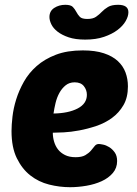

<svg xmlns="http://www.w3.org/2000/svg" viewBox="-20 -770 572 800"><path d="M272 10Q228 10 184.5 -1Q141 -12 106.5 -39Q72 -66 50 -111Q28 -156 28 -224Q28 -249 32 -284Q36 -319 47.5 -356Q59 -393 79.5 -429.5Q100 -466 133 -495Q166 -524 213 -542Q260 -560 325 -560Q377 -560 413 -548Q449 -536 471 -515.5Q493 -495 503 -468Q513 -441 513 -410Q513 -364 494.5 -332Q476 -300 446.5 -278.5Q417 -257 381 -245Q345 -233 310 -226.5Q275 -220 245.5 -218.5Q216 -217 200 -217Q200 -198 205.5 -179.5Q211 -161 222 -147Q233 -133 251 -124Q269 -115 295 -115Q321 -115 335.5 -123.5Q350 -132 359 -142.5Q368 -153 374.5 -161.5Q381 -170 392 -170Q397 -170 409.5 -167.5Q422 -165 435 -157Q448 -149 458 -135Q468 -121 468 -99Q468 -70 450 -49Q432 -28 403.5 -15Q375 -2 340 4Q305 10 272 10ZM291 -427Q269 -427 253.5 -414.5Q238 -402 227.5 -383Q217 -364 211.5 -341Q206 -318 203 -297Q265 -298 303.5 -318Q342 -338 342 -375Q342 -395 329.5 -411Q317 -427 291 -427ZM335 -605Q294 -605 266 -614.5Q238 -624 220 -638Q202 -652 194 -668.5Q186 -685 186 -699Q186 -724 206 -737Q226 -750 252 -750Q275 -750 283.5 -741Q292 -732 298 -720.5Q304 -709 312.5 -700Q321 -691 344 -691Q367 -691 380 -700Q393 -709 404 -720.5Q415 -732 430 -741Q445 -750 472 -750Q515 -750 515 -719Q515 -702 503.5 -682Q492 -662 469.5 -645Q447 -628 413.5 -616.5Q380 -605 335 -605Z"/></svg>

Font: PoetsenOne
Style: Regular
Weight: 400
Designer: Rodrigo Fuenzalida, Pablo Impallari
Foundry: Pablo Impallari, Rodrigo Fuenzalida
Version: Version 1.000; ttfautohint (v0.8) -G 200 -r 50